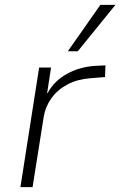

<svg xmlns="http://www.w3.org/2000/svg" viewBox="-20 -770 495 790"><path d="M64 0 141 -492H190L174 -387H176Q202 -436 254.5 -465.5Q307 -495 372 -499L414 -501L412 -453L351 -448Q298 -444 257.5 -422.5Q217 -401 192 -366.5Q167 -332 160 -290L114 0ZM259 -559 393 -750H455L300 -559Z"/></svg>

Font: Nunito Sans 7pt ExtraLight
Style: Italic
Weight: 250
Italic angle: -9°
Designer: Vernon Adams
Foundry: Vernon Adams
Version: Version 3.101;gftools[0.9.27]